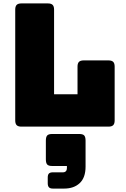

<svg xmlns="http://www.w3.org/2000/svg" viewBox="-20 -740 735 1122"><path d="M614 0H105Q86 0 77.5 -8.5Q69 -17 69 -36V-684Q69 -703 77.5 -711.5Q86 -720 105 -720H260Q279 -720 287.5 -711.5Q296 -703 296 -684V-189H433V-351Q433 -370 441.5 -378.5Q450 -387 469 -387H614Q633 -387 641.5 -378.5Q650 -370 650 -351V-36Q650 -17 641.5 -8.5Q633 0 614 0ZM355 362H289Q273 362 266 354.5Q259 347 259 331V297Q259 281 266 274Q273 267 289 267H348Q359 267 365 260.5Q371 254 371 243V230H285Q264 230 256 221.5Q248 213 248 191V82Q248 60 256 51.5Q264 43 285 43H443Q464 43 472 51.5Q480 60 480 82V234Q480 298 446 330Q412 362 355 362Z"/></svg>

Font: Bungee
Style: Regular
Weight: 400
Designer: David Jonathan Ross
Foundry: David Jonathan Ross
Version: Version 1.001;PS 1.0;hotconv 1.0.72;makeotf.lib2.5.5900